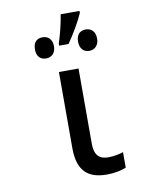

<svg xmlns="http://www.w3.org/2000/svg" viewBox="-91 -889 745 964"><g transform="rotate(-10 281.5 -406.5)"><path d="M251 -679V-669H299C331 -715 365 -773 382 -813V-823H286C280 -782 265 -721 251 -679ZM396 -617C423 -617 445 -636 445 -671C445 -709 423 -726 396 -726C368 -726 348 -709 348 -672C348 -636 368 -617 396 -617ZM176 -617C203 -617 225 -635 225 -671C225 -708 203 -725 176 -725C148 -725 128 -709 128 -671C128 -635 148 -617 176 -617ZM376 10C414 10 452 2 474 -8V-87C456 -80 424 -74 397 -74C351 -74 327 -98 327 -155V-539H227V-150C227 -29 285 10 376 10Z"/></g></svg>

Font: Noto Sans Mono SemiCondensed Medium
Style: Regular
Weight: 500
Width: 4
Designer: Monotype Design Team
Foundry: Monotype Imaging Inc.
Version: Version 2.014